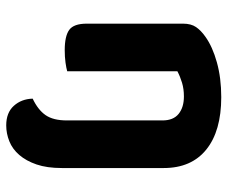

<svg xmlns="http://www.w3.org/2000/svg" viewBox="-77 -459 731 617"><g transform="rotate(90 288.5 -150.5)"><path d="M297 110Q333 93 350 68.5Q367 44 367 0V-307Q367 -342 346 -359Q325 -376 290 -376Q266 -376 246 -370Q226 -364 209 -355V-1Q199 2 181 4.5Q163 7 141 7Q96 7 76 -7.5Q56 -22 56 -64V-373Q56 -399 67 -415Q78 -431 98 -445Q130 -468 180.5 -482Q231 -496 292 -496Q401 -496 460.5 -448Q520 -400 520 -311V16Q520 64 508.5 97.5Q497 131 478 153Q459 175 434 185Q409 195 383 195Q342 195 320 170.5Q298 146 297 110Z"/></g></svg>

Font: Baloo Thambi 2
Style: Bold
Weight: 700
Designer: Aadarsh Rajan and Ek Type
Foundry: Ek Type
Version: Version 1.640;hotconv 1.0.111;makeotfexe 2.5.65597; ttfautoh